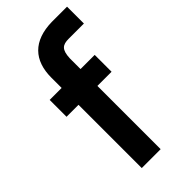

<svg xmlns="http://www.w3.org/2000/svg" viewBox="-223 -752 805 805"><g transform="rotate(-45 179.0 -350.0)"><path d="M358 -700H268C156 -698 101 -638 101 -536V-475H30V-375H101V0H213V-375H297V-475H213V-538C215 -588 231 -600 268 -600H358Z"/></g></svg>

Font: Mint Spirit
Style: Bold
Weight: 700
Designer: HARENDAL Hirwen
Foundry: Arkandis Digital Foundry.
Version: Version 1.004;FFEdit